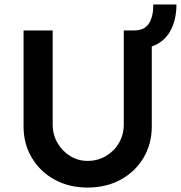

<svg xmlns="http://www.w3.org/2000/svg" viewBox="-20 -838 814 864"><path d="M374 6Q291 6 226 -29.5Q161 -65 123.5 -127.5Q86 -190 86 -269V-701H217V-278Q217 -232 238.5 -195Q260 -158 295.5 -136Q331 -114 374 -114Q420 -114 457 -136Q494 -158 515.5 -195Q537 -232 537 -278V-701H584Q630 -701 650 -732Q670 -763 670 -818H774Q774 -748 746 -698Q718 -648 663 -629V-269Q663 -190 625.5 -127.5Q588 -65 523 -29.5Q458 6 374 6Z"/></svg>

Font: Lexend Deca Medium
Style: Regular
Weight: 500
Designer: Bonnie Shaver-Troup, Thomas Jockin
Foundry: Lexend
Version: Version 1.008; ttfautohint (v1.8.4.7-5d5b)